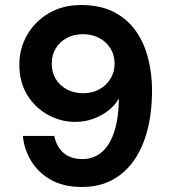

<svg xmlns="http://www.w3.org/2000/svg" viewBox="-20 -732 674 764"><path d="M307 12Q233 12 182.5 -16.5Q132 -45 104 -91.5Q76 -138 71 -191H196Q205 -147 233.5 -123Q262 -99 308 -99Q351 -99 382.5 -124.5Q414 -150 432.5 -201.5Q451 -253 453 -331Q453 -333 453 -335Q453 -337 453 -340Q438 -313 411 -292Q384 -271 350.5 -259Q317 -247 279 -247Q222 -247 171 -275Q120 -303 88.5 -354Q57 -405 57 -475Q57 -539 88 -593Q119 -647 174.5 -679.5Q230 -712 302 -712Q382 -712 436.5 -682.5Q491 -653 523.5 -604.5Q556 -556 570.5 -495.5Q585 -435 585 -373Q585 -256 552.5 -169.5Q520 -83 457.5 -35.5Q395 12 307 12ZM311 -361Q347 -361 375 -376.5Q403 -392 419.5 -418.5Q436 -445 436 -478Q436 -513 419.5 -539.5Q403 -566 374.5 -581Q346 -596 310 -596Q274 -596 246 -581Q218 -566 202 -540Q186 -514 186 -479Q186 -444 202 -417.5Q218 -391 246.5 -376Q275 -361 311 -361Z"/></svg>

Font: DM Sans 20pt
Style: Bold
Weight: 700
Version: Version 4.004;gftools[0.9.30]